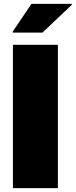

<svg xmlns="http://www.w3.org/2000/svg" viewBox="-20 -975 392 995"><path d="M47 0V-743H280V0ZM46 -806V-811L143 -955H352V-950L200 -806Z"/></svg>

Font: Saira SemiExpanded Black
Style: Regular
Weight: 900
Width: 6
Designer: Hector Gatti with collaboration of the Omnibus-Type team
Foundry: Omnibus-Type
Version: Version 1.101